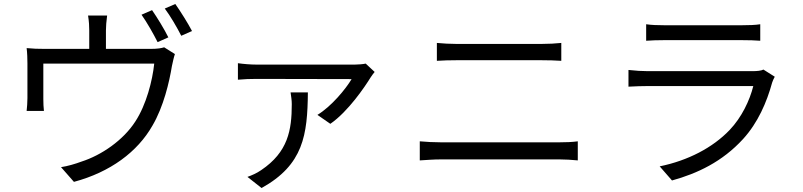

<svg xmlns="http://www.w3.org/2000/svg" viewBox="-20 -867 4040 966"><path d="M827 -679C807 -720 770 -780 745 -816L692 -793C719 -755 753 -695 773 -655ZM513 -621V-714C513 -735 515 -758 519 -789H423C428 -758 429 -735 429 -714V-621H207C172 -621 143 -622 114 -625C117 -603 118 -569 118 -548V-373C118 -353 116 -326 114 -309H201C199 -324 198 -350 198 -368V-547H756C747 -461 716 -340 661 -256C600 -161 490 -86 390 -54C358 -42 320 -31 287 -26L352 48C535 -1 672 -103 747 -235C803 -330 832 -455 845 -535C849 -554 855 -581 860 -595L806 -629C793 -625 775 -621 737 -621ZM809 -824C837 -787 870 -730 892 -687L946 -711C927 -748 888 -810 862 -847Z M1442 -402C1445 -382 1448 -362 1448 -343C1448 -212 1429 -102 1294 -11C1271 5 1247 15 1225 23L1296 79C1507 -38 1527 -189 1529 -402ZM1820 -547C1807 -544 1780 -542 1765 -542H1271C1241 -542 1205 -545 1177 -549V-466C1208 -469 1241 -470 1271 -470L1749 -469C1720 -420 1648 -332 1577 -289L1642 -244C1732 -306 1816 -431 1845 -478C1850 -486 1859 -498 1865 -505Z M2092 -60C2126 -62 2161 -65 2197 -65H2796C2823 -65 2857 -63 2887 -60V-156C2858 -152 2826 -151 2796 -151H2197C2161 -151 2126 -153 2092 -156ZM2178 -561C2209 -563 2242 -564 2277 -564H2705C2738 -564 2776 -563 2804 -561V-651C2776 -648 2741 -646 2705 -646H2276C2244 -646 2210 -648 2178 -651Z M3821 -517C3810 -511 3789 -509 3766 -509H3239C3212 -509 3178 -511 3142 -515V-431C3177 -433 3215 -434 3239 -434H3770C3752 -362 3712 -277 3651 -213C3566 -124 3441 -59 3299 -30L3361 41C3488 6 3614 -53 3719 -168C3793 -249 3838 -353 3865 -452C3867 -459 3873 -472 3878 -481ZM3231 -662C3258 -664 3290 -665 3321 -665H3713C3747 -665 3781 -664 3805 -662V-745C3781 -741 3746 -740 3714 -740H3321C3289 -740 3257 -741 3231 -745Z"/></svg>

Font: Noto Sans CJK JP Regular
Style: Regular
Weight: 400
Designer: Ryoko NISHIZUKA (kana & ideographs); Paul D. Hunt (Latin, Greek & Cyrillic); Wenlong ZHANG (bopomofo); Sandoll Communica
Foundry: Adobe Systems Incorporated
Version: Version 1.001;PS 1.001;hotconv 1.0.78;makeotf.lib2.5.61930